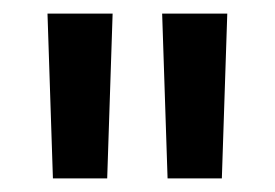

<svg xmlns="http://www.w3.org/2000/svg" viewBox="-20 -697 406 283"><path d="M146 -677 138 -434H58L50 -677ZM315 -677 307 -434H227L219 -677Z"/></svg>

Font: Amaranth
Style: Regular
Weight: 400
Designer: Gesine Todt
Foundry: Gesine Todt
Version: Version 1.001